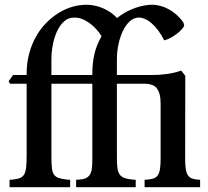

<svg xmlns="http://www.w3.org/2000/svg" viewBox="-20 -782 870 802"><path d="M310.1 -31.7Q327.6 -32.7 338.6 -37.8Q349.6 -43 355.7 -53Q361.8 -63 363.8 -79.1Q365.7 -95.2 365.7 -118.2V-432.1H324.2H320.8H194.8V-128.9Q194.8 -98.6 196.8 -80.6Q198.7 -62.5 205.8 -52.5Q212.9 -42.5 226.1 -38.3Q239.3 -34.2 261.2 -31.7L272.9 -31.2V0H20V-31.2L31.7 -31.7Q50.8 -33.7 62.3 -37.8Q73.7 -42 80.3 -52.5Q86.9 -63 89.1 -81.8Q91.3 -100.6 91.3 -131.3V-432.1H21.5L16.1 -442.9L34.7 -468.8H91.3V-473.1Q91.3 -520 102.1 -559.1Q112.8 -598.1 130.6 -629.6Q148.4 -661.1 171.6 -684.8Q194.8 -708.5 219.7 -724.6Q244.6 -740.7 269.5 -749.5Q294.4 -758.3 315.4 -760.3Q347.7 -765.1 379.6 -757.6Q411.6 -750 438.5 -732.4Q455.6 -721.2 468.8 -706.5Q495.6 -728.5 529.5 -742.9Q563.5 -757.3 597.7 -761.2Q618.2 -763.7 638.9 -759.8Q659.7 -755.9 679 -746.3Q698.2 -736.8 715.6 -721.9Q732.9 -707 746.1 -688Q746.6 -686.5 747.6 -682.1Q748.5 -677.7 749.5 -673.8Q745.1 -665.5 736.1 -656.2Q727.1 -647 715.8 -638.7Q704.6 -630.4 691.7 -623.5Q678.7 -616.7 666 -613.3Q654.3 -636.7 640.6 -655Q627 -673.3 612.5 -685.5Q598.1 -697.8 583.7 -703.6Q569.3 -709.5 556.2 -708.5Q537.6 -707 521.5 -692.4Q505.4 -677.7 493.7 -653.6Q481.9 -629.4 475.1 -598.1Q468.3 -566.9 468.3 -532.2V-468.8H617.7Q630.4 -468.8 646 -469.7Q661.6 -470.7 677.5 -472.9Q693.4 -475.1 708.7 -478.8Q724.1 -482.4 736.3 -487.3Q738.8 -484.9 740.5 -482.9Q742.2 -481 743.7 -478.5Q746.6 -474.6 749.5 -471.2Q752.4 -467.8 753.9 -465.3L753.4 -118.2Q753.4 -94.2 755.6 -78.4Q757.8 -62.5 763.4 -52.5Q769 -42.5 779.1 -37.8Q789.1 -33.2 804.7 -31.7L815.9 -31.2V0H584V-31.2L596.2 -31.7Q612.8 -33.2 623.3 -37.4Q633.8 -41.5 639.9 -51Q646 -60.5 648.4 -76.7Q650.9 -92.8 650.9 -117.7V-351.1Q650.9 -361.3 649.7 -372.6Q648.4 -383.8 645 -394Q641.6 -404.3 635.3 -412.8Q628.9 -421.4 618.2 -426.3Q617.2 -426.8 616 -426.8Q614.7 -426.8 613.8 -427.2Q612.3 -427.7 608.4 -429.7Q597.2 -432.1 586.9 -432.1H468.3V-120.1Q468.3 -94.7 470.7 -78.6Q473.1 -62.5 480.2 -52.7Q487.3 -43 500.5 -38.3Q513.7 -33.7 534.7 -31.7L546.9 -31.2V0H297.9V-31.2ZM365.7 -468.8V-474.1Q365.7 -518.1 374.3 -555.7Q382.8 -593.3 404.3 -630.9Q395 -646 383.3 -658.7Q363.8 -680.7 338.9 -695.1Q314 -709.5 289.1 -708.5Q265.6 -708.5 248 -692.9Q230.5 -677.2 218.8 -652.3Q207 -627.4 200.9 -596.2Q194.8 -564.9 194.8 -533.7V-468.8Z"/></svg>

Font: VarendraSemibold
Style: Regular
Weight: 600
Designer: Jacob Thomas
Foundry: Bangla Type Foundry
Version: Version 1.008